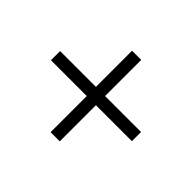

<svg xmlns="http://www.w3.org/2000/svg" viewBox="-110 -615 770 770"><g transform="rotate(-45 275.0 -229.5)"><path d="M506 -204H301V0H249V-204H44V-256H249V-459H301V-256H506Z"/></g></svg>

Font: Ysabeau Infant
Style: Regular
Weight: 400
Designer: Christian Thalmann (Catharsis Fonts)
Version: Version 0.003